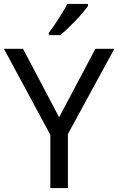

<svg xmlns="http://www.w3.org/2000/svg" viewBox="-20 -964 606 984"><path d="M283 -363 469 -714H566L328 -277V0H238V-273L0 -714H98ZM431 -934Q422 -920 405 -900Q388 -880 367.5 -858.5Q347 -837 326.5 -817.5Q306 -798 288 -784H230V-796Q245 -815 262.5 -841Q280 -867 297 -894.5Q314 -922 325 -944H431Z"/></svg>

Font: Noto Sans Gujarati
Style: Regular
Weight: 400
Designer: Jelle Bosma - Monotype Design Team, Universal Thirst
Foundry: Monotype Imaging Inc.
Version: Version 2.102